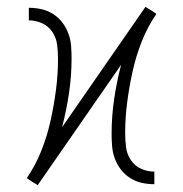

<svg xmlns="http://www.w3.org/2000/svg" viewBox="-20 -543 540 566"><path d="M91 3 87 0Q87 0 87 0Q87 0 87 0L75 -7L59 -18Q85 -56 102 -99Q119 -142 129 -187Q139 -232 145 -278Q151 -324 151 -370Q151 -390 148.5 -410.5Q146 -431 134.5 -448.5Q123 -466 104 -474.5Q85 -483 65 -483V-520Q84 -520 102 -516Q120 -512 136 -502Q152 -492 163.5 -477Q175 -462 181.5 -444.5Q188 -427 189.5 -408.5Q191 -390 191 -371Q191 -320 183.5 -269Q176 -218 163 -168L409 -523L413 -520Q413 -520 413 -520Q413 -520 413 -520L425 -513L441 -502Q415 -464 398 -421Q381 -378 371 -333Q361 -288 355 -242Q349 -196 349 -150Q349 -130 351.5 -109.5Q354 -89 365.5 -71.5Q377 -54 396 -45.5Q415 -37 435 -37V0Q416 0 398 -4Q380 -8 364 -18Q348 -28 336.5 -43Q325 -58 318.5 -75.5Q312 -93 310.5 -111.5Q309 -130 309 -149Q309 -200 316.5 -251Q324 -302 337 -352Z"/></svg>

Font: Iosevka SS04 Extralight
Style: Regular
Weight: 200
Monospace: yes
Designer: Belleve Invis
Foundry: Belleve Invis
Version: Version 19.0.0; ttfautohint (v1.8.4)